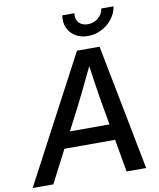

<svg xmlns="http://www.w3.org/2000/svg" viewBox="-134 -1018 907 1095"><g transform="rotate(-10 319.0 -470.0)"><path d="M-34.7 0 350.1 -727.5H481L622.6 0H509.3L476.1 -189H182.6L85 0ZM230.5 -281.2H460L437 -410.2Q429.7 -455.1 421.6 -506.3Q413.6 -557.6 403.8 -628.4Q370.1 -557.6 345 -506.3Q319.8 -455.1 297.4 -410.2ZM427.2 -798.8Q385.7 -798.8 355.2 -817.6Q324.7 -836.4 310.3 -868.4Q295.9 -900.4 302.7 -940.4H373Q367.2 -907.2 385.7 -886.2Q404.3 -865.2 438.5 -865.2Q472.7 -865.2 497.8 -886.2Q522.9 -907.2 528.8 -940.4H599.6Q593.3 -900.4 568.1 -868.4Q543 -836.4 506.1 -817.6Q469.2 -798.8 427.2 -798.8Z"/></g></svg>

Font: Inter Display Medium
Style: Italic
Weight: 500
Italic angle: -9.39999°
Designer: Rasmus Andersson
Foundry: rsms
Version: Version 4.000;git-a52131595